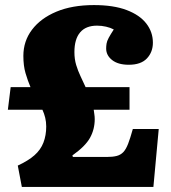

<svg xmlns="http://www.w3.org/2000/svg" viewBox="-20 -736 674 756"><path d="M66 0 50 -84Q91 -103 115.5 -124.5Q140 -146 151 -174.5Q162 -203 162 -238Q162 -256 158 -272.5Q154 -289 147 -304H11L22 -393H100Q89 -419 80.5 -448Q72 -477 72 -516Q72 -574 106 -619Q140 -664 202 -690Q264 -716 350 -716Q427 -716 478.5 -696.5Q530 -677 556 -643.5Q582 -610 582 -568Q582 -531 558.5 -506Q535 -481 487 -481Q445 -481 421.5 -499.5Q398 -518 398 -545Q398 -554 399.5 -564Q401 -574 408 -587Q415 -600 428 -620Q415 -627 397.5 -631Q380 -635 362 -635Q318 -635 295.5 -608.5Q273 -582 273 -531Q273 -503 280 -480Q287 -457 297 -436Q307 -415 317 -393H490V-304H349Q350 -295 351.5 -286Q353 -277 353 -267Q353 -227 334.5 -193.5Q316 -160 265 -124L267 -118H401Q424 -118 439.5 -122Q455 -126 465.5 -137Q476 -148 484.5 -170Q493 -192 503 -228H605L584 0Z"/></svg>

Font: Literata 18pt ExtraBold
Style: Regular
Weight: 800
Designer: Latin by Veronika Burian and Jose Scaglione. Greek by Irene Vlachou. Cyrillic by Vera Evstafieva.
Foundry: TypeTogether
Version: Version 3.103;gftools[0.9.29]